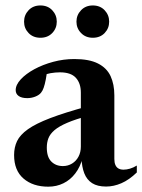

<svg xmlns="http://www.w3.org/2000/svg" viewBox="-20 -690 534 722"><path d="M309 -290 312.5 -254.5Q263.5 -241.5 232.8 -228.2Q202 -215 185.2 -200.8Q168.5 -186.5 162.2 -170.5Q156 -154.5 156 -135Q156 -99.5 173 -82.5Q190 -65.5 216.5 -65.5Q235.5 -65.5 251 -75Q266.5 -84.5 275.2 -101Q284 -117.5 284 -139V-341.5Q284 -377 265.2 -397.5Q246.5 -418 205.5 -418Q188 -418 169.8 -414.8Q151.5 -411.5 137.5 -405L158.5 -434Q155.5 -408.5 152 -390.2Q148.5 -372 144.2 -360Q140 -348 134 -341Q126.5 -332 112.2 -326.5Q98 -321 82.5 -321Q61.5 -321 50.2 -329Q39 -337 39 -351Q39 -371 58.2 -391.8Q77.5 -412.5 109.2 -429.8Q141 -447 180 -457.5Q219 -468 259.5 -468Q315.5 -468 348.5 -451.2Q381.5 -434.5 395.8 -403.8Q410 -373 410 -331.5V-92Q410 -78.5 414 -69.5Q418 -60.5 425.8 -56.2Q433.5 -52 444.5 -52Q456 -52 468.8 -55.8Q481.5 -59.5 494.5 -67.5V-41.5Q465.5 -13.5 436.5 -1Q407.5 11.5 379 11.5Q346.5 11.5 326.5 -1.2Q306.5 -14 297 -38.2Q287.5 -62.5 286.5 -96.5L291 -97.5Q282 -62.5 263.2 -38Q244.5 -13.5 218.5 -0.8Q192.5 12 161.5 12Q104 12 68.5 -18.5Q33 -49 33 -107Q33 -136 44.2 -159.5Q55.5 -183 85 -204Q114.5 -225 168.8 -245.8Q223 -266.5 309 -290ZM132 -548Q104.5 -548 87.5 -565.8Q70.5 -583.5 70.5 -608.5Q70.5 -633.5 87.5 -651.5Q104.5 -669.5 132 -669.5Q159.5 -669.5 176.5 -651.5Q193.5 -633.5 193.5 -608.5Q193.5 -583.5 176.5 -565.8Q159.5 -548 132 -548ZM329 -548Q302 -548 284.8 -565.8Q267.5 -583.5 267.5 -608.5Q267.5 -633.5 284.8 -651.5Q302 -669.5 329 -669.5Q356.5 -669.5 373.5 -651.5Q390.5 -633.5 390.5 -608.5Q390.5 -583.5 373.5 -565.8Q356.5 -548 329 -548Z"/></svg>

Font: Newsreader 36pt SemiBold
Style: Regular
Weight: 600
Designer: Hugues Gentile
Foundry: Production Type
Version: Version 1.003